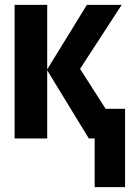

<svg xmlns="http://www.w3.org/2000/svg" viewBox="-20 -569 540 789"><path d="M494 200V-122H414L309 -286L480 -549H337L174 -284V-549H40V0H174V-280L345 0H369V200Z"/></svg>

Font: Noto Sans Mono UI Condensed ExtraBold
Style: Regular
Weight: 800
Width: 3
Designer: Monotype Design team
Foundry: Monotype Imaging Inc.
Version: 1.000